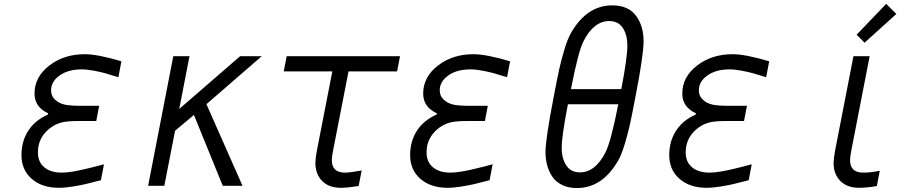

<svg xmlns="http://www.w3.org/2000/svg" viewBox="-20 -956 4707 988"><path d="M226.6 -366.5 227.9 -373Q157.6 -404.9 157.6 -474.6Q157.6 -559.9 233.4 -618.5Q309.2 -677.1 416 -677.1Q482.4 -677.1 604.8 -640.6L589.2 -558.6Q544.3 -572.3 523.4 -578.5Q502.6 -584.6 465.8 -591.8Q429 -599 401 -599Q330.7 -599 286.8 -567.7Q242.8 -536.5 242.8 -490.9Q242.8 -462.2 263.3 -443Q283.9 -423.8 314.5 -417.3Q343.1 -411.5 399.7 -411.5H490.2L475.3 -333.3H385.4Q332 -333.3 304 -327.5Q250.7 -315.8 212.9 -273.8Q175.1 -231.8 175.1 -171.2Q175.1 -122.4 208 -95.1Q240.9 -67.7 298.2 -67.7Q310.5 -67.7 324.2 -69Q337.9 -70.3 354.8 -73.2Q371.7 -76.2 383.8 -78.5Q395.8 -80.7 417.3 -85.9Q438.8 -91.1 448.2 -93.4Q457.7 -95.7 483.1 -102.2Q508.5 -108.7 515 -110.7L499.3 -28.6Q446 -15 421.9 -9.1Q397.8 -3.3 356.1 3.6Q314.5 10.4 283.2 10.4Q196 10.4 143.2 -35.8Q90.5 -82 90.5 -157.6Q90.5 -229.2 125.3 -283.2Q160.2 -337.2 226.6 -366.5Z M825.5 0H742.2L871.7 -666.7H955.1L902.3 -395.2L1215.5 -666.7H1326.8L1042.3 -419.9L1227.9 0H1126.3L977.9 -364.6L880.9 -283.2Z M1687.5 -132.2Q1687.5 -67.7 1755.2 -67.7Q1781.9 -67.7 1841.1 -78.8L1825.5 1.3Q1768.2 10.4 1733.7 10.4Q1664.7 10.4 1629.6 -33.9Q1602.9 -68.4 1602.9 -117.8Q1602.9 -138 1610.7 -181.6L1690.1 -588.5H1440.1L1455.1 -666.7H2038.4L2023.4 -588.5H1773.4L1694 -181.6Q1687.5 -149.1 1687.5 -132.2Z M2226.6 -366.5 2227.9 -373Q2157.6 -404.9 2157.6 -474.6Q2157.6 -559.9 2233.4 -618.5Q2309.2 -677.1 2416 -677.1Q2482.4 -677.1 2604.8 -640.6L2589.2 -558.6Q2544.3 -572.3 2523.4 -578.5Q2502.6 -584.6 2465.8 -591.8Q2429 -599 2401 -599Q2330.7 -599 2286.8 -567.7Q2242.8 -536.5 2242.8 -490.9Q2242.8 -462.2 2263.3 -443Q2283.9 -423.8 2314.5 -417.3Q2343.1 -411.5 2399.7 -411.5H2490.2L2475.3 -333.3H2385.4Q2332 -333.3 2304 -327.5Q2250.7 -315.8 2212.9 -273.8Q2175.1 -231.8 2175.1 -171.2Q2175.1 -122.4 2208 -95.1Q2240.9 -67.7 2298.2 -67.7Q2310.5 -67.7 2324.2 -69Q2337.9 -70.3 2354.8 -73.2Q2371.7 -76.2 2383.8 -78.5Q2395.8 -80.7 2417.3 -85.9Q2438.8 -91.1 2448.2 -93.4Q2457.7 -95.7 2483.1 -102.2Q2508.5 -108.7 2515 -110.7L2499.3 -28.6Q2446 -15 2421.9 -9.1Q2397.8 -3.3 2356.1 3.6Q2314.5 10.4 2283.2 10.4Q2196 10.4 2143.2 -35.8Q2090.5 -82 2090.5 -157.6Q2090.5 -229.2 2125.3 -283.2Q2160.2 -337.2 2226.6 -366.5Z M2870.4 -196Q2870.4 -140 2894.2 -104.5Q2918 -69 2964.2 -69Q3043 -69 3095.7 -171.9Q3123.7 -226.6 3161.5 -419.3H2902.3Q2870.4 -253.9 2870.4 -196ZM3208.3 -720.7Q3208.3 -776.7 3184.9 -812.2Q3161.5 -847.7 3115.2 -847.7Q3035.8 -847.7 2983.1 -744.8Q2955.7 -692.1 2918 -497.4H3177.1Q3208.3 -659.5 3208.3 -720.7ZM3130.9 -928.4Q3212.2 -928.4 3252 -876Q3291.7 -823.6 3291.7 -743.5Q3291.7 -672.5 3250 -458.3Q3232.4 -365.9 3222.3 -319.3Q3212.2 -272.8 3195.6 -217.1Q3179 -161.5 3160.8 -129.6Q3079.4 11.7 2948.6 11.7Q2906.2 11.7 2874.3 -3.3Q2842.4 -18.2 2823.9 -44.6Q2805.3 -71 2796.2 -103.2Q2787.1 -135.4 2787.1 -173.2Q2787.1 -240.9 2829.4 -458.3Q2847 -550.8 2857.1 -597.3Q2867.2 -643.9 2883.8 -699.5Q2900.4 -755.2 2918.6 -787.1Q3000 -928.4 3130.9 -928.4Z M3559.9 -366.5 3561.2 -373Q3490.9 -404.9 3490.9 -474.6Q3490.9 -559.9 3566.7 -618.5Q3642.6 -677.1 3749.3 -677.1Q3815.8 -677.1 3938.2 -640.6L3922.5 -558.6Q3877.6 -572.3 3856.8 -578.5Q3835.9 -584.6 3799.2 -591.8Q3762.4 -599 3734.4 -599Q3664.1 -599 3620.1 -567.7Q3576.2 -536.5 3576.2 -490.9Q3576.2 -462.2 3596.7 -443Q3617.2 -423.8 3647.8 -417.3Q3676.4 -411.5 3733.1 -411.5H3823.6L3808.6 -333.3H3718.7Q3665.4 -333.3 3637.4 -327.5Q3584 -315.8 3546.2 -273.8Q3508.5 -231.8 3508.5 -171.2Q3508.5 -122.4 3541.3 -95.1Q3574.2 -67.7 3631.5 -67.7Q3643.9 -67.7 3657.6 -69Q3671.2 -70.3 3688.2 -73.2Q3705.1 -76.2 3717.1 -78.5Q3729.2 -80.7 3750.7 -85.9Q3772.1 -91.1 3781.6 -93.4Q3791 -95.7 3816.4 -102.2Q3841.8 -108.7 3848.3 -110.7L3832.7 -28.6Q3779.3 -15 3755.2 -9.1Q3731.1 -3.3 3689.5 3.6Q3647.8 10.4 3616.5 10.4Q3529.3 10.4 3476.6 -35.8Q3423.8 -82 3423.8 -157.6Q3423.8 -229.2 3458.7 -283.2Q3493.5 -337.2 3559.9 -366.5Z M4354.2 -132.2Q4354.2 -67.7 4421.9 -67.7Q4460.9 -67.7 4507.2 -77.5L4492.2 1.3Q4441.4 10.4 4400.4 10.4Q4339.8 10.4 4304.7 -24.4Q4269.5 -59.2 4269.5 -117.8Q4269.5 -138 4277.3 -181.6L4371.7 -666.7H4455.1L4360.7 -181.6Q4354.2 -147.8 4354.2 -132.2ZM4540.4 -936.2 4592.4 -884.1 4429 -736.3 4388 -777.3Z"/></svg>

Font: Monoid
Style: Italic
Weight: 400
Width: 4
Italic angle: -11°
Monospace: yes
Version: Version 0.61